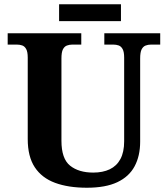

<svg xmlns="http://www.w3.org/2000/svg" viewBox="-20 -870 787 900"><path d="M387.1 10Q300.2 10 238.1 -13Q176 -36 143 -86Q110 -136 110 -218V-600Q110 -626.9 102.8 -639.9Q95.7 -652.9 84.2 -657Q72.7 -661 59 -661H16V-714H361V-661H319Q305.3 -661 293.5 -656.5Q281.7 -652 274.8 -638.4Q268 -624.9 268 -596V-210Q268 -126 308.5 -93.5Q349 -61 417 -61Q462 -61 494.5 -76.5Q527 -92 544.5 -124.5Q562 -157 562 -208V-600Q562 -626.9 554.8 -639.9Q547.7 -652.9 536.2 -657Q524.7 -661 511 -661H469V-714H731V-661H688Q674.3 -661 662.5 -656.5Q650.7 -652 643.8 -638.4Q637 -624.9 637 -596V-206Q637 -139.2 611 -90.6Q585 -42 530 -16Q475 10 387.1 10ZM257 -771V-850H547V-771Z"/></svg>

Font: Noto Serif Armenian
Style: Regular
Weight: 400
Designer: Monotype Design Team
Foundry: Monotype Imaging Inc.
Version: Version 2.007